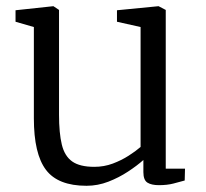

<svg xmlns="http://www.w3.org/2000/svg" viewBox="-20 -587 662 618"><path d="M491.5 9Q467.5 9 454.5 0.8Q441.5 -7.5 441.5 -33V-72Q421.5 -54 392.2 -34.8Q363 -15.5 328.8 -2.2Q294.5 11 258.5 11Q166.5 11 127.8 -40.5Q89 -92 89 -206V-500L30 -517V-554L151 -567H152L170 -555V-218Q170 -158.5 179 -121.5Q188 -84.5 212.5 -67.2Q237 -50 283.5 -50Q315 -50 343 -60.5Q371 -71 394 -85.8Q417 -100.5 432.5 -114V-500L356.5 -517V-554L489.5 -567H490.5L513.5 -555V-44H575.5L574.5 -6Q558 -1.5 538 3.8Q518 9 491.5 9Z"/></svg>

Font: Merriweather Light 18pt Light
Style: Regular
Weight: 300
Version: Version 2.100